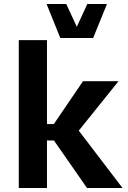

<svg xmlns="http://www.w3.org/2000/svg" viewBox="-20 -938 638 958"><path d="M212.4 -918H310.5L363.3 -804.2L415.5 -918H513.7L444.8 -748.5H280.8ZM394 -532.7H571.3L373 -286.1L591.3 0H414.1L249 -237.3H214.4V0H73.7V-737.8H214.4V-318.8H248.5Z"/></svg>

Font: Estedad-FD Bold
Style: Regular
Weight: 700
Designer: Amin Abedi
Version: Version 7.3